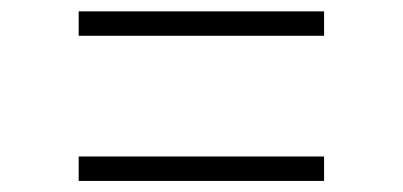

<svg xmlns="http://www.w3.org/2000/svg" viewBox="-20 -450 709 338"><path d="M550.5 -430V-387H118.5V-430ZM550.5 -174.5V-131.5H118.5V-174.5Z"/></svg>

Font: Merriweather 144pt
Style: Bold
Weight: 700
Version: Version 2.100